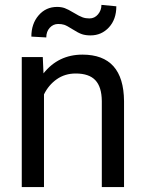

<svg xmlns="http://www.w3.org/2000/svg" viewBox="-20 -760 592 780"><path d="M452.6 -734.4Q452.6 -681.6 422.6 -648.9Q392.6 -616.2 347.7 -616.2Q327.6 -616.2 313 -621.1Q298.3 -626 274.7 -641.1Q251 -656.2 240.5 -659.4Q230 -662.6 216.3 -662.6Q196.3 -662.6 182.1 -647.2Q168 -631.8 168 -607.9L107.4 -611.3Q107.4 -663.6 137 -697.8Q166.5 -731.9 211.9 -731.9Q229 -731.9 242.7 -727.1Q256.3 -722.2 279.8 -708Q303.2 -693.8 315.7 -689.5Q328.1 -685.1 343.3 -685.1Q364.3 -685.1 378.2 -701.7Q392.1 -718.3 392.1 -740.2ZM153.8 -528.3 156.7 -461.9Q217.3 -538.1 314.9 -538.1Q482.4 -538.1 483.9 -349.1V0H393.6V-349.6Q393.1 -406.7 367.4 -434.1Q341.8 -461.4 287.6 -461.4Q243.7 -461.4 210.4 -438Q177.2 -414.6 158.7 -376.5V0H68.4V-528.3Z"/></svg>

Font: TypoPRO Roboto
Style: Regular
Weight: 400
Designer: Google
Version: Version 2.136; 2016